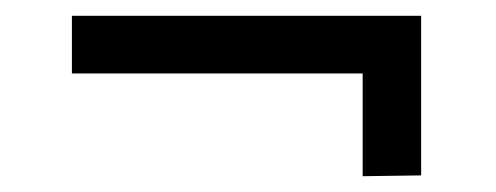

<svg xmlns="http://www.w3.org/2000/svg" viewBox="-20 -355 628 243"><path d="M513 -335V-262H71V-335ZM513 -326V-133L439 -132V-325Z"/></svg>

Font: Exo 2 Medium
Style: Regular
Weight: 500
Designer: Natanael Gama
Foundry: Natanael Gama
Version: Version 2.010